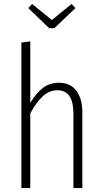

<svg xmlns="http://www.w3.org/2000/svg" viewBox="-20 -950 519 970"><path d="M396 -382V0H351V-376Q351 -494 270 -494Q229 -494 196 -463.5Q163 -433 133 -377V0H88V-735L133 -741V-430Q162 -479 196.5 -505.5Q231 -532 278 -532Q335 -532 365.5 -492Q396 -452 396 -382ZM342 -930 361 -909 255 -808H228L123 -909L142 -930L242 -849Z"/></svg>

Font: Fira Sans Extra Condensed ExtraLight
Style: Regular
Weight: 275
Width: 1
Designer: Carrois Corporate & Edenspiekermann AG
Foundry: Carrois Corporate GbR & Edenspiekermann AG
Version: Version 4.203